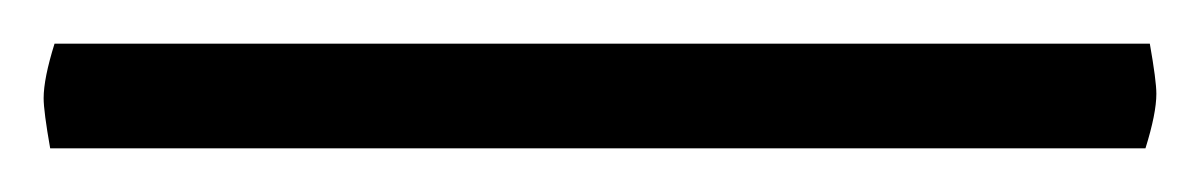

<svg xmlns="http://www.w3.org/2000/svg" viewBox="-25 43 550 88"><path d="M500 111H-2Q-5 94 -5 88Q-5 79 0 63H502Q505 80 505 86Q505 95 500 111Z"/></svg>

Font: Scope One
Style: Regular
Weight: 400
Designer: Dalton Maag Ltd
Foundry: Dalton Maag Ltd
Version: Version 1.001; ttfautohint (v1.4.1) -l 11 -r 50 -G 50 -x 14 